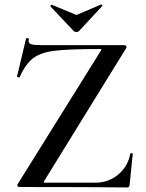

<svg xmlns="http://www.w3.org/2000/svg" viewBox="-20 -824 642 846"><path d="M427 -606Q427 -608 419 -608Q284 -608 222 -600.5Q160 -593 126.5 -568Q93 -543 67 -485Q67 -483 63 -483Q60 -483 57 -484.5Q54 -486 55 -487L95 -655Q95 -656 99 -656Q109 -656 107 -653Q106 -650 106 -645Q106 -633 117.5 -629Q129 -625 164 -625H529Q534 -625 536.5 -620Q539 -615 536 -612L175 -27L172 -21Q172 -19 180 -19H400Q458 -19 501 -55Q544 -91 554 -147Q555 -149 560 -149Q565 -149 565 -147L551 -8Q551 -5 548.5 -1.5Q546 2 542 2Q393 0 64 0Q59 0 57 -4.5Q55 -9 58 -13L424 -600ZM202 -797Q202 -799 204.5 -801.5Q207 -804 208 -803L317 -758L425 -804H426Q429 -804 430.5 -801.5Q432 -799 430 -797L328 -687Q324 -683 317 -683Q309 -683 305 -687L202 -796Z"/></svg>

Font: Cormorant Infant SemiBold
Style: Regular
Weight: 600
Designer: Christian Thalmann (Catharsis Fonts)
Foundry: Catharsis Fonts
Version: Version 4.000